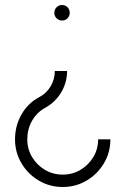

<svg xmlns="http://www.w3.org/2000/svg" viewBox="-20 -533 504 767"><path d="M228 -451Q215 -451 206 -460Q197 -469 197 -481.5Q197 -495 206 -504Q215 -513 228 -513Q241 -513 249.8 -504Q258.5 -495 258.5 -481.5Q258.5 -469 249.8 -460Q241 -451 228 -451ZM230.5 214Q178 214 134.8 188.2Q91.5 162.5 65.8 119.2Q40 76 40 23.5Q40 -30.5 66 -76Q92 -121.5 137 -145Q166 -160.5 182.5 -188.5Q199 -216.5 199 -249.5H248Q248 -204 224.8 -164.5Q201.5 -125 160 -102Q127 -84 108 -50.5Q89 -17 89 23.5Q89 62.5 108.2 94.5Q127.5 126.5 159.5 145.5Q191.5 164.5 230.5 164.5Q269.5 164.5 301.5 145.5Q333.5 126.5 352.8 94.5Q372 62.5 372 23.5H421Q421 76 395.2 119.2Q369.5 162.5 326.2 188.2Q283 214 230.5 214Z"/></svg>

Font: Urbanist ExtraLight
Style: Regular
Weight: 200
Designer: Corey Hu
Foundry: Corey Hu
Version: Version 1.330; ttfautohint (v1.8.4.7-5d5b)